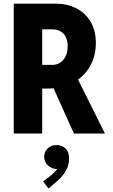

<svg xmlns="http://www.w3.org/2000/svg" viewBox="-20 -740 627 1064"><path d="M168.9 -249.5V-380.4H269Q306.6 -380.4 330.8 -408.4Q355 -436.5 355 -484.4Q355 -528.3 332 -553Q309.1 -577.6 266.6 -577.6H168.9V-719.7H289.6Q351.6 -719.7 402.1 -694.3Q452.6 -668.9 481.9 -620.1Q511.2 -571.3 511.2 -501.5Q511.2 -430.2 479 -373.3Q446.8 -316.4 387.2 -283Q327.6 -249.5 246.1 -249.5ZM56.2 0V-719.7H213.9V0ZM389.6 0 267.1 -272.5 378.9 -366.2 561.5 0ZM249 304.7 218.8 266.1 265.6 229.5Q272.9 223.1 283.9 212.2Q294.9 201.2 303 188.2Q311 175.3 311 164.6L329.6 164.1Q329.1 176.8 320.3 186.5Q311.5 196.3 292 196.3Q268.6 196.3 246.8 177.7Q225.1 159.2 224.6 128.9Q225.1 99.1 245.4 81.1Q265.6 63 292 64Q321.8 63 342.3 82Q362.8 101.1 362.8 139.2Q362.8 169.4 351.6 193.4Q340.3 217.3 325.2 234.6Q310.1 252 298.8 261.7Z"/></svg>

Font: Reddit Sans Condensed ExtraBold
Style: Regular
Weight: 800
Designer: Stephen Hutchings
Foundry: Reddit
Version: Version 1.014